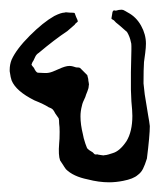

<svg xmlns="http://www.w3.org/2000/svg" viewBox="-28 -718 345 396"><path d="M256 -357Q247 -349 226 -345Q211 -342 197 -342Q176 -342 153 -348Q123 -354 108 -369Q106 -372 104.5 -374Q103 -376 102 -378Q96 -387 96 -387Q92 -398 94 -422Q95 -430 95 -446Q95 -457 94 -463Q94 -471 93 -474L86 -484Q83 -490 81 -492Q78 -495 72 -497Q63 -503 43 -511Q5 -530 -4 -552Q-6 -557 -8 -571V-574Q-8 -585 -4 -595Q6 -617 33.5 -644.5Q61 -672 84 -685Q98 -692 105 -692Q107 -693 110 -692.5Q113 -692 115 -692Q125 -692 126 -691Q127 -689 127.5 -687Q128 -685 129 -683Q130 -681 131.5 -677.5Q133 -674 132 -673Q131 -672 129 -670.5Q127 -669 126 -667L111 -654Q84 -636 52 -609Q47 -606 44.5 -600.5Q42 -595 41 -593Q40 -592 39 -590Q38 -588 37 -585Q37 -584 39 -581.5Q41 -579 42 -578Q46 -569 50 -568H51Q55 -568 62 -567.5Q69 -567 73 -568Q79 -569 93 -575.5Q107 -582 115 -582Q119 -582 122.5 -581Q126 -580 129 -579Q135 -579 137 -578Q145 -570 145 -570Q152 -563 152 -563L154 -555Q154 -552 155 -547.5Q156 -543 155 -541Q155 -536 152 -529Q149 -522 148 -518Q142 -506 141 -500Q138 -489 138 -478Q138 -461 143 -441Q144 -434 148 -422L151 -414Q152 -411 156.5 -408Q161 -405 163 -404Q167 -400 167 -400Q169 -399 171 -399.5Q173 -400 175 -399Q177 -399 181.5 -398Q186 -397 188 -398Q191 -398 196 -399.5Q201 -401 204 -402Q219 -406 233 -427Q245 -447 245 -479Q245 -489 243 -509L242 -533V-569L243 -615V-623Q243 -629 242 -631Q240 -642 234 -652Q231 -655 218 -666Q210 -672 207 -676L202 -679V-681L204 -693Q205 -694 204.5 -694.5Q204 -695 205 -695Q206 -697 208 -696.5Q210 -696 211 -696Q217 -698 223 -698Q226 -698 230 -695.5Q234 -693 236 -692Q253 -683 263 -665Q273 -647 273 -628Q273 -620 271.5 -608.5Q270 -597 269 -590Q268 -575 268 -546Q270 -523 274 -502Q275 -494 277.5 -480.5Q280 -467 281 -458Q281 -439 275 -391Q271 -378 267 -370Q263 -362 256 -357Z"/></svg>

Font: Rubik-Burned
Style: Regular
Weight: 400
Designer: NaN (generative design), Hubert & Fischer (Rubik source font outlines)
Foundry: NaN, Hubert & Fischer
Version: Version 1.000